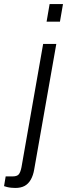

<svg xmlns="http://www.w3.org/2000/svg" viewBox="-108 -743 331 948"><path d="M122 -636 137 -723H203L188 -636ZM-32 185Q-41 185 -52 184Q-63 183 -73 180.5Q-83 178 -88 176L-80 128H-46Q-24 128 -15.5 118Q-7 108 -2 83L105 -526H170L61 93Q56 123 44 144Q32 165 13.5 175Q-5 185 -32 185Z"/></svg>

Font: Archivo Condensed Light
Style: Italic
Weight: 300
Width: 3
Italic angle: -10°
Designer: Hector Gatti
Foundry: Omnibus-Type
Version: Version 2.001